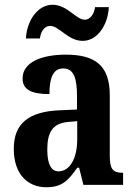

<svg xmlns="http://www.w3.org/2000/svg" viewBox="-20 -778 566 808"><path d="M328 -606C389 -606 434 -671 438 -748H380C377 -721 360 -695 337 -695C300 -695 263 -758 201 -758C139 -758 93 -692 89 -616H148C151 -643 166 -669 191 -669C229 -669 266 -606 328 -606ZM175 10C241 10 267 -18 305 -72H313L331 0H498V-51H495C455 -51 442 -67 442 -122V-377C442 -503 380 -548 257 -548C155 -548 75 -516 75 -448C75 -401 112 -382 188 -382C188 -449 203 -490 246 -490C291 -490 304 -448 304 -374V-317L233 -314C103 -309 38 -260 38 -152C38 -42 99 10 175 10ZM226 -57C194 -57 179 -90 179 -148C179 -222 201 -259 268 -265L305 -268V-191C305 -112 274 -57 226 -57Z"/></svg>

Font: Noto Serif Ethiopic Condensed
Style: Bold
Weight: 700
Width: 3
Designer: Monotype Design Team
Foundry: Monotype Imaging Inc.
Version: Version 2.102